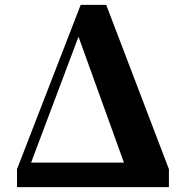

<svg xmlns="http://www.w3.org/2000/svg" viewBox="-20 -770 752 790"><path d="M50 0V-74L312 -750H417L675 -74V0ZM490 -101 303 -619 108 -101Z"/></svg>

Font: Early Summer Mincho Heavy
Style: Regular
Weight: 900
Designer: GuiWonder
Version: Version 1.002